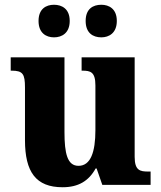

<svg xmlns="http://www.w3.org/2000/svg" viewBox="-20 -777 678 807"><path d="M406 -620C438 -620 471 -638 471 -689C471 -740 438 -757 406 -757C371 -757 340 -740 340 -689C340 -638 371 -620 406 -620ZM207 -620C240 -620 273 -638 273 -689C273 -740 240 -757 207 -757C174 -757 142 -740 142 -689C142 -638 174 -620 207 -620ZM243 10C309 10 353 -16 382 -69H386L410 0H613V-56H603C569 -56 546 -60 546 -118V-536H323V-480H326C360 -480 381 -475 381 -418V-230C381 -138 361 -80 310 -80C263 -80 251 -132 251 -222V-536H25V-480H29C76 -480 85 -466 85 -409V-188C85 -54 131 10 243 10Z"/></svg>

Font: Noto Serif Hebrew SemiCondensed ExtraBold
Style: Regular
Weight: 800
Width: 4
Designer: Monotype Design Team
Foundry: Monotype Imaging Inc.
Version: Version 2.004